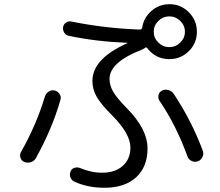

<svg xmlns="http://www.w3.org/2000/svg" viewBox="-20 -845 1040 908"><path d="M832.5 -746.1Q810.5 -767.6 780.8 -767.6Q751 -767.6 729 -746.1Q707 -724.6 707 -694.8Q707 -665 729 -643.6Q751 -622.1 780.8 -622.1Q810.5 -622.1 832.5 -643.6Q854.5 -665 854.5 -694.8Q854.5 -724.6 832.5 -746.1ZM304.7 -675.8Q291 -678.7 283.7 -690.9Q276.4 -703.1 278.3 -716.8Q280.3 -729.5 291.5 -737.8Q302.7 -746.1 317.4 -743.2Q476.6 -710.9 642.6 -705.1Q649.4 -705.1 652.3 -713.9Q659.2 -760.7 695.8 -793Q732.4 -825.2 781.2 -825.2Q835 -825.2 873 -787.1Q911.1 -749 911.1 -694.8Q911.1 -640.6 873 -603Q835 -565.4 781.2 -565.4Q715.8 -565.4 675.8 -618.2Q670.9 -624 665 -618.2Q657.2 -612.3 649.4 -609.4Q498 -550.8 498 -471.7Q498 -441.4 515.1 -411.6Q532.2 -381.8 580.1 -333Q677.7 -234.4 677.7 -142.6Q677.7 -55.7 623.5 -6.3Q569.3 43 474.6 43Q395.5 43 333 14.6Q319.3 8.8 313.5 -4.9Q307.6 -18.6 313.5 -33.2Q317.4 -45.9 330.6 -50.8Q343.8 -55.7 357.4 -50.8Q414.1 -27.3 464.8 -28.3Q524.4 -28.3 560.5 -60.5Q596.7 -92.8 596.7 -147.5Q596.7 -212.9 508.8 -300.8Q457 -352.5 437 -387.7Q417 -422.9 417 -461.9Q417 -567.4 582 -640.6Q583 -640.6 583 -641.6Q583 -642.6 581.1 -642.6Q432.6 -648.4 304.7 -675.8ZM745.1 -416Q758.8 -423.8 775.4 -419.4Q792 -415 800.8 -402.3Q886.7 -273.4 939.5 -130.9Q944.3 -116.2 937 -101.6Q929.7 -86.9 915 -82Q900.4 -77.1 885.7 -84Q871.1 -90.8 866.2 -106.4Q811.5 -255.9 734.4 -368.2Q726.6 -379.9 729.5 -394.5Q732.4 -409.2 745.1 -416ZM192.4 -388.7Q197.3 -403.3 210.4 -412.1Q223.6 -420.9 238.8 -417Q253.9 -413.1 262.2 -399.9Q270.5 -386.7 265.6 -372.1Q226.6 -235.4 149.4 -96.7Q141.6 -83 126 -78.1Q110.4 -73.2 94.7 -79.1Q81.1 -85 76.7 -99.1Q72.3 -113.3 79.1 -126Q152.3 -254.9 192.4 -388.7Z"/></svg>

Font: Rounded Mgen+ 2m regular
Style: Regular
Weight: 400
Designer: [Source Han Sans]
Ryoko NISHIZUKA  (kana & ideographs); Paul D. Hunt (Latin, Greek & Cyrillic); Wenlong ZHANG  (bopomofo
Version: Version 1.059.20150602